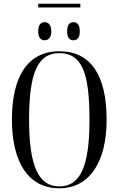

<svg xmlns="http://www.w3.org/2000/svg" viewBox="-20 -1000 637 1030"><path d="M185 -960H411V-980H185ZM219 -784C238 -784 255 -796 255 -831C255 -869 238 -881 219 -881C201 -881 185 -869 185 -831C185 -796 201 -784 219 -784ZM374 -784C393 -784 408 -796 408 -831C408 -869 393 -881 374 -881C355 -881 340 -869 340 -831C340 -796 355 -784 374 -784ZM298 10C460 10 552 -130 552 -358C552 -597 466 -725 299 -725C128 -725 44 -589 44 -359C44 -137 127 10 298 10ZM298 0C186 0 136 -111 136 -358C136 -611 183 -715 299 -715C419 -715 460 -611 460 -358C460 -107 411 0 298 0Z"/></svg>

Font: Noto Serif Display ExtraCondensed
Style: Regular
Weight: 400
Width: 2
Designer: Monotype Design Team
Foundry: Monotype Imaging Inc.
Version: Version 2.009